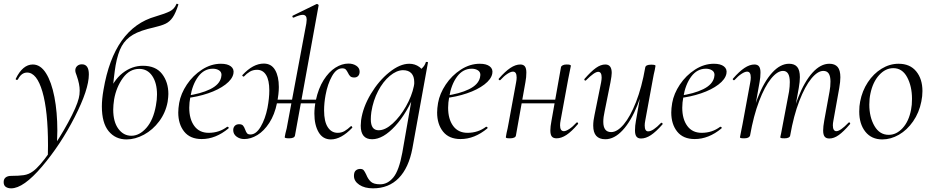

<svg xmlns="http://www.w3.org/2000/svg" viewBox="-79 -747 5080 1048"><path d="M-59 247Q-59 230 -48 221.5Q-37 213 -18 213Q24 213 51 209Q78 205 101 188Q135 164 190.5 86Q246 8 293 -78.5Q340 -165 351 -211Q356 -230 356 -253Q356 -287 340 -333Q332 -352 332 -363Q332 -377 342 -386.5Q352 -396 368 -396Q406 -396 406 -341Q406 -259 328.5 -107.5Q251 44 150 162.5Q49 281 -18 281Q-36 281 -47.5 273Q-59 265 -59 247ZM183 47Q183 -142 152.5 -246.5Q122 -351 69 -351Q38 -351 19 -314Q18 -311 13 -311Q6 -311 7 -317Q45 -395 100 -395Q142 -395 172 -347.5Q202 -300 218 -217.5Q234 -135 234 -33Q234 -11 232 35L182 113Q183 90 183 47Z M477 -166Q477 -206 486 -257Q543 -593 770 -657Q824 -673 848.5 -685.5Q873 -698 884 -725Q885 -727 886 -727Q888 -727 891 -725Q894 -723 895 -723Q880 -676 864 -652.5Q848 -629 825.5 -618Q803 -607 760 -597Q687 -581 647 -557.5Q607 -534 585.5 -495.5Q564 -457 552 -390Q544 -344 530 -204L506 -223Q539 -308 590 -348Q641 -388 701 -388Q771 -388 805.5 -343.5Q840 -299 840 -234Q840 -219 836 -191Q825 -132 790 -85Q755 -38 707 -12Q659 14 612 14Q551 14 514 -31Q477 -76 477 -166ZM772 -171Q778 -203 778 -231Q778 -294 752 -332.5Q726 -371 681 -371Q628 -371 592 -321.5Q556 -272 544 -205Q539 -172 539 -149Q539 -82 567 -44Q595 -6 638 -6Q682 -6 720 -49Q758 -92 772 -171Z M894 -133Q894 -155 899 -185Q908 -236 941 -285.5Q974 -335 1023.5 -367Q1073 -399 1127 -399Q1163 -399 1181.5 -384.5Q1200 -370 1195 -345Q1189 -314 1151.5 -285.5Q1114 -257 1056.5 -237.5Q999 -218 935 -211L937 -224Q1017 -235 1068 -260Q1119 -285 1128 -324Q1130 -334 1130 -338Q1130 -355 1116 -363.5Q1102 -372 1083 -372Q1035 -372 1003 -329Q971 -286 960 -218Q954 -187 954 -159Q954 -97 981.5 -59.5Q1009 -22 1060 -22Q1117 -22 1161 -55H1163Q1166 -55 1168.5 -52Q1171 -49 1168 -46Q1098 12 1022 12Q959 12 926.5 -28.5Q894 -69 894 -133Z M1475 2 1479 -19Q1487 -47 1491 -74L1593 -619Q1595 -635 1595 -640Q1595 -666 1573 -666Q1557 -666 1524 -651H1522Q1518 -651 1517 -656Q1516 -661 1520 -662L1649 -725H1651Q1655 -725 1658 -722Q1661 -719 1660 -717L1531 -7Q1528 8 1499 8Q1475 8 1475 2ZM1194 -37Q1194 -51 1202.5 -60Q1211 -69 1226 -69Q1241 -69 1247.5 -61.5Q1254 -54 1259 -40Q1264 -26 1269.5 -19.5Q1275 -13 1288 -13Q1319 -13 1344 -55.5Q1369 -98 1381 -158Q1391 -211 1391 -253Q1391 -309 1373.5 -337.5Q1356 -366 1324 -366Q1302 -366 1285 -356Q1268 -346 1252 -329H1251Q1248 -329 1245 -332Q1242 -335 1244 -337Q1302 -400 1361 -400Q1402 -400 1422.5 -365Q1443 -330 1443 -272Q1443 -235 1433 -185Q1420 -121 1391 -76.5Q1362 -32 1326 -10Q1290 12 1254 12Q1230 12 1212 -1.5Q1194 -15 1194 -37ZM1394 -203H1688L1685 -183H1391ZM1637 -127Q1637 -160 1645 -200Q1659 -265 1687.5 -310Q1716 -355 1751.5 -377.5Q1787 -400 1823 -400Q1848 -400 1866 -388Q1884 -376 1884 -356Q1884 -341 1876 -332.5Q1868 -324 1855 -324Q1840 -324 1833 -330.5Q1826 -337 1820 -350Q1814 -362 1808 -368Q1802 -374 1789 -374Q1757 -374 1733 -331Q1709 -288 1698 -228Q1690 -185 1690 -144Q1690 -84 1710 -53Q1730 -22 1764 -22Q1785 -22 1801.5 -31.5Q1818 -41 1836 -58L1838 -59Q1840 -59 1842.5 -55Q1845 -51 1844 -50Q1783 14 1727 14Q1683 14 1660 -25.5Q1637 -65 1637 -127Z M1853 213Q1853 192 1863 183.5Q1873 175 1887 175Q1900 175 1906 182Q1912 189 1920 206Q1930 231 1945.5 245Q1961 259 1996 259Q2037 259 2068 221.5Q2099 184 2117 86L2172 -229L2189 -246Q2144 -131 2078 -59Q2012 13 1952 13Q1890 13 1890 -61Q1890 -69 1892 -91Q1902 -162 1945 -234Q1988 -306 2046 -352.5Q2104 -399 2155 -399Q2186 -399 2210 -381.5Q2234 -364 2237 -330L2194 -357Q2208 -359 2224 -374Q2240 -389 2245 -407Q2246 -410 2252 -409Q2258 -408 2257 -406L2172 63Q2152 169 2097.5 225Q2043 281 1957 281Q1911 281 1882 261.5Q1853 242 1853 213ZM2180 -277Q2183 -290 2182 -300Q2182 -330 2166.5 -347Q2151 -364 2120 -364Q2085 -363 2048.5 -332.5Q2012 -302 1985 -250.5Q1958 -199 1948 -136Q1945 -114 1945 -96Q1945 -66 1955.5 -51Q1966 -36 1988 -36Q2024 -36 2064.5 -73Q2105 -110 2137 -166.5Q2169 -223 2180 -277Z M2307 -133Q2307 -155 2312 -185Q2321 -236 2354 -285.5Q2387 -335 2436.5 -367Q2486 -399 2540 -399Q2576 -399 2594.5 -384.5Q2613 -370 2608 -345Q2602 -314 2564.5 -285.5Q2527 -257 2469.5 -237.5Q2412 -218 2348 -211L2350 -224Q2430 -235 2481 -260Q2532 -285 2541 -324Q2543 -334 2543 -338Q2543 -355 2529 -363.5Q2515 -372 2496 -372Q2448 -372 2416 -329Q2384 -286 2373 -218Q2367 -187 2367 -159Q2367 -97 2394.5 -59.5Q2422 -22 2473 -22Q2530 -22 2574 -55H2576Q2579 -55 2581.5 -52Q2584 -49 2581 -46Q2511 12 2435 12Q2372 12 2339.5 -28.5Q2307 -69 2307 -133Z M2682 2 2686 -21Q2692 -45 2697 -74L2738 -297Q2741 -312 2741 -324Q2741 -356 2721 -356Q2709 -356 2690.5 -344Q2672 -332 2652 -310Q2651 -309 2649 -309Q2646 -309 2643.5 -312.5Q2641 -316 2644 -318Q2678 -357 2706.5 -376Q2735 -395 2761 -395Q2778 -395 2786 -384.5Q2794 -374 2794 -351Q2794 -325 2789 -299L2737 -7Q2736 0 2727.5 4Q2719 8 2705 8Q2691 8 2686.5 6.5Q2682 5 2682 2ZM2746 -203H2978L2975 -183H2742ZM2925 -35Q2925 -56 2931 -87L2983 -380Q2984 -386 2992 -390.5Q3000 -395 3014 -395Q3037 -395 3037 -388Q3036 -382 3031 -358Q3026 -334 3022 -313L2981 -90Q2978 -75 2978 -63Q2978 -31 2999 -31Q3010 -31 3028.5 -43Q3047 -55 3067 -77Q3069 -79 3071 -79Q3074 -79 3076 -75.5Q3078 -72 3075 -69Q3041 -29 3013 -10.5Q2985 8 2959 8Q2941 8 2933 -2Q2925 -12 2925 -35Z M3159 -61Q3159 -88 3166 -119L3202 -297Q3205 -314 3205 -324Q3205 -355 3186 -355Q3166 -355 3120 -309Q3118 -307 3116 -307Q3113 -307 3111 -310.5Q3109 -314 3112 -317Q3147 -357 3173.5 -376Q3200 -395 3225 -395Q3260 -395 3260 -349Q3260 -334 3253 -297L3221 -138Q3214 -107 3214 -82Q3214 -26 3257 -26Q3290 -26 3325.5 -68Q3361 -110 3392.5 -190Q3424 -270 3443 -379L3456 -378Q3436 -262 3400.5 -173.5Q3365 -85 3319.5 -36Q3274 13 3225 13Q3159 13 3159 -61ZM3387 -35Q3387 -61 3392 -87L3443 -379Q3446 -394 3475 -394Q3499 -394 3499 -388L3495 -365Q3489 -341 3484 -312L3443 -89Q3440 -74 3440 -62Q3440 -30 3459 -30Q3485 -30 3529 -76Q3530 -77 3532 -77Q3535 -77 3537 -73.5Q3539 -70 3537 -68Q3502 -28 3474 -9.5Q3446 9 3420 9Q3403 9 3395 -1.5Q3387 -12 3387 -35Z M3585 -133Q3585 -155 3590 -185Q3599 -236 3632 -285.5Q3665 -335 3714.5 -367Q3764 -399 3818 -399Q3854 -399 3872.5 -384.5Q3891 -370 3886 -345Q3880 -314 3842.5 -285.5Q3805 -257 3747.5 -237.5Q3690 -218 3626 -211L3628 -224Q3708 -235 3759 -260Q3810 -285 3819 -324Q3821 -334 3821 -338Q3821 -355 3807 -363.5Q3793 -372 3774 -372Q3726 -372 3694 -329Q3662 -286 3651 -218Q3645 -187 3645 -159Q3645 -97 3672.5 -59.5Q3700 -22 3751 -22Q3808 -22 3852 -55H3854Q3857 -55 3859.5 -52Q3862 -49 3859 -46Q3789 12 3713 12Q3650 12 3617.5 -28.5Q3585 -69 3585 -133Z M4414 -35Q4414 -56 4420 -89L4449 -248Q4454 -274 4454 -302Q4454 -331 4444.5 -345.5Q4435 -360 4415 -360Q4384 -360 4349.5 -318Q4315 -276 4284 -196Q4253 -116 4234 -7L4223 -8Q4242 -124 4277 -213Q4312 -302 4356 -350.5Q4400 -399 4448 -399Q4478 -399 4493 -381.5Q4508 -364 4508 -325Q4508 -302 4502 -267L4470 -89Q4467 -74 4467 -63Q4467 -47 4472 -39Q4477 -31 4486 -31Q4508 -31 4552 -77Q4554 -79 4556 -79Q4559 -79 4561 -75.5Q4563 -72 4560 -69Q4526 -29 4499.5 -10Q4473 9 4448 9Q4430 9 4422 -1.5Q4414 -12 4414 -35ZM3960 2Q3960 1 3968 -39L3974 -69L4016 -297Q4019 -312 4019 -324Q4019 -356 3999 -356Q3987 -356 3968.5 -344Q3950 -332 3930 -310Q3929 -309 3927 -309Q3924 -309 3921.5 -312.5Q3919 -316 3922 -318Q3956 -357 3984.5 -376Q4013 -395 4039 -395Q4056 -395 4064 -384.5Q4072 -374 4072 -351Q4072 -325 4067 -299L4015 -7Q4010 8 3983 8Q3969 8 3964.5 6.5Q3960 5 3960 2ZM4180 2 4185 -21 4195 -74 4228 -248Q4232 -275 4232 -299Q4232 -360 4195 -360Q4164 -360 4129.5 -317.5Q4095 -275 4064.5 -195Q4034 -115 4015 -7L4002 -8Q4022 -124 4056.5 -212.5Q4091 -301 4135.5 -350Q4180 -399 4228 -399Q4258 -399 4272.5 -381.5Q4287 -364 4287 -326Q4287 -302 4281 -267L4234 -7Q4233 0 4225 4Q4217 8 4203 8Q4189 8 4184.5 6.5Q4180 5 4180 2Z M4611 -138Q4611 -169 4616 -193Q4627 -251 4658 -298Q4689 -345 4733 -372Q4777 -399 4826 -399Q4888 -399 4922 -357.5Q4956 -316 4956 -250Q4956 -222 4950 -193Q4938 -132 4905 -84.5Q4872 -37 4827.5 -11.5Q4783 14 4737 14Q4678 14 4644.5 -28Q4611 -70 4611 -138ZM4894 -149Q4899 -173 4899 -207Q4899 -276 4872.5 -325.5Q4846 -375 4797 -375Q4754 -375 4719.5 -337Q4685 -299 4672 -236Q4666 -208 4666 -176Q4666 -108 4694 -59.5Q4722 -11 4772 -11Q4814 -11 4848 -48Q4882 -85 4894 -149Z"/></svg>

Font: Cormorant Infant
Style: Italic
Weight: 400
Italic angle: -10°
Designer: Christian Thalmann (Catharsis Fonts)
Foundry: Catharsis Fonts
Version: Version 4.000